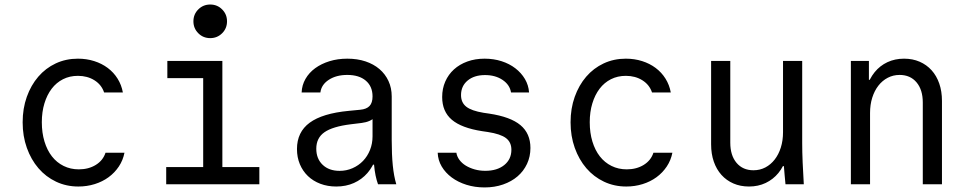

<svg xmlns="http://www.w3.org/2000/svg" viewBox="-20 -807 4240 841"><path d="M442.2 -138Q431.2 -104.2 399.6 -84.7Q368 -65.2 325.2 -65.2Q288.8 -65.2 258.7 -80.1Q228.6 -95 207.5 -122Q186.4 -149 174.8 -187.2Q163.2 -225.4 163.2 -271.6Q163.2 -316.8 174.6 -354.2Q186 -391.6 206.4 -418.4Q226.8 -445.2 256 -460Q285.2 -474.8 321.2 -474.8Q362.8 -474.8 393.8 -455.3Q424.8 -435.8 436 -402H518.2Q512.2 -435 495.1 -462.4Q478 -489.8 452 -509.3Q426 -528.8 392.6 -539.4Q359.2 -550 321.2 -550Q268.4 -550 224.1 -529.2Q179.8 -508.4 147.7 -471.1Q115.6 -433.8 97.4 -382.8Q79.2 -331.8 79.2 -271.2Q79.2 -210.8 97.6 -159.3Q116 -107.8 148.4 -70.1Q180.8 -32.4 225.6 -11.2Q270.4 10 323.2 10Q360.8 10 394.8 -0.6Q428.8 -11.2 455.5 -30.7Q482.2 -50.2 500.5 -77.6Q518.8 -105 525.2 -138Z M708 0H1116V-75.2H954V-540H713V-464.8H870V-75.2H708ZM827.2 -713.6Q827.2 -682.8 848.6 -661.4Q869.9 -640 900.8 -640Q931.6 -640 953 -661.4Q974.4 -682.7 974.4 -713.6Q974.4 -744.4 953 -765.8Q931.7 -787.2 900.8 -787.2Q870 -787.2 848.6 -765.8Q827.2 -744.5 827.2 -713.6Z M1611.8 -384.6Q1611.8 -356.8 1598.7 -342.8Q1585.6 -328.8 1557.2 -326.2L1507.4 -321.4Q1392.2 -310.4 1336.5 -269.5Q1280.8 -228.6 1280.8 -154.2Q1280.8 -117.8 1293.5 -87.6Q1306.2 -57.4 1328.9 -35.7Q1351.6 -14 1383.3 -2Q1415 10 1452.8 10Q1495.6 10 1530.3 -5.5Q1565 -21 1589.4 -49.1Q1613.8 -77.2 1627.3 -116.8Q1640.8 -156.4 1640.8 -205.6L1588.4 -85.6H1618.4Q1620.8 -59 1625.2 -37.9Q1629.6 -16.8 1635.8 0H1715.8Q1705.2 -35.4 1700.5 -82.5Q1695.8 -129.6 1695.8 -193V-384.4Q1695.8 -421.6 1681.7 -452.1Q1667.6 -482.6 1642.1 -504.4Q1616.6 -526.2 1581 -538.1Q1545.4 -550 1501.4 -550Q1459 -550 1423.2 -538.9Q1387.4 -527.8 1360.6 -508.3Q1333.8 -488.8 1318.1 -461.4Q1302.4 -434 1301.2 -402H1383.4Q1387.6 -436.2 1420.3 -457.5Q1453 -478.8 1501.2 -478.8Q1552.8 -478.8 1582.3 -453.7Q1611.8 -428.6 1611.8 -384.6ZM1611.8 -313V-210Q1611.8 -177.8 1600.7 -150.1Q1589.6 -122.4 1570.2 -102.2Q1550.8 -82 1524.2 -70.3Q1497.6 -58.6 1467.6 -58.6Q1421 -58.6 1393.2 -85.2Q1365.4 -111.8 1365.4 -155.6Q1365.4 -202.8 1401.2 -227.8Q1437 -252.8 1516.2 -262.6L1563.8 -268.4Q1604 -273.4 1623 -295Q1642 -316.6 1642 -359.8Z M1897.2 -138Q1898.4 -105.4 1914.7 -77.8Q1931 -50.2 1958.6 -29.7Q1986.2 -9.2 2023.1 2.4Q2060 14 2102.4 14Q2146.4 14 2183.5 1.1Q2220.6 -11.8 2247.1 -34.6Q2273.6 -57.4 2288.5 -89.3Q2303.4 -121.2 2303.4 -158.8Q2303.4 -222.4 2259.7 -258.9Q2216 -295.4 2122.4 -309.4L2097.8 -313Q2045.4 -321.6 2022.4 -339.6Q1999.4 -357.6 1999.4 -390.4Q1999.4 -430 2028.2 -454.1Q2057 -478.2 2104.6 -478.2Q2149.8 -478.2 2181.4 -456.9Q2213 -435.6 2218.4 -402H2297.4Q2295.2 -434 2279.3 -460.9Q2263.4 -487.8 2237.4 -507.8Q2211.4 -527.8 2177 -538.9Q2142.6 -550 2102.6 -550Q2061.2 -550 2027.1 -537.6Q1993 -525.2 1968.5 -503Q1944 -480.8 1930.4 -449.9Q1916.8 -419 1916.8 -382Q1916.8 -318.4 1959.2 -282.4Q2001.6 -246.4 2092.2 -232.4L2116.8 -228.8Q2172.4 -220.2 2196.2 -202.2Q2220 -184.2 2220 -151Q2220 -109.2 2188.7 -84Q2157.4 -58.8 2105.8 -58.8Q2081 -58.8 2059.1 -65Q2037.2 -71.2 2020.2 -81.6Q2003.2 -92 1992.4 -106.7Q1981.6 -121.4 1979 -138Z M2842.2 -138Q2831.2 -104.2 2799.6 -84.7Q2768 -65.2 2725.2 -65.2Q2688.8 -65.2 2658.7 -80.1Q2628.6 -95 2607.5 -122Q2586.4 -149 2574.8 -187.2Q2563.2 -225.4 2563.2 -271.6Q2563.2 -316.8 2574.6 -354.2Q2586 -391.6 2606.4 -418.4Q2626.8 -445.2 2656 -460Q2685.2 -474.8 2721.2 -474.8Q2762.8 -474.8 2793.8 -455.3Q2824.8 -435.8 2836 -402H2918.2Q2912.2 -435 2895.1 -462.4Q2878 -489.8 2852 -509.3Q2826 -528.8 2792.6 -539.4Q2759.2 -550 2721.2 -550Q2668.4 -550 2624.1 -529.2Q2579.8 -508.4 2547.7 -471.1Q2515.6 -433.8 2497.4 -382.8Q2479.2 -331.8 2479.2 -271.2Q2479.2 -210.8 2497.6 -159.3Q2516 -107.8 2548.4 -70.1Q2580.8 -32.4 2625.6 -11.2Q2670.4 10 2723.2 10Q2760.8 10 2794.8 -0.6Q2828.8 -11.2 2855.5 -30.7Q2882.2 -50.2 2900.5 -77.6Q2918.8 -105 2925.2 -138Z M3493.8 -180V-540H3409.8V-228Q3409.8 -191.4 3400.2 -160.9Q3390.6 -130.4 3373.3 -108.2Q3356 -86 3332.4 -73.6Q3308.8 -61.2 3280.4 -61.2Q3233.6 -61.2 3206.2 -93.7Q3178.8 -126.2 3178.8 -182V-540H3094.8V-175Q3094.8 -133 3106.6 -99Q3118.4 -65 3140.2 -40.8Q3162 -16.6 3192.6 -3.3Q3223.2 10 3260.8 10Q3301 10 3333.8 -5.6Q3366.6 -21.2 3389.6 -49.3Q3412.6 -77.4 3425.3 -118Q3438 -158.6 3438 -208L3383.6 -79.4H3413.6Q3415 -60 3416.8 -40.4Q3418.6 -20.8 3420.6 0H3500.8Q3497.8 -48 3495.8 -95Q3493.8 -142 3493.8 -180Z M3707 0H3791V-312Q3791 -348.6 3800.6 -379.1Q3810.2 -409.6 3827.5 -431.8Q3844.8 -454 3868.6 -466.4Q3892.4 -478.8 3920.4 -478.8Q3967.2 -478.8 3994.6 -446.3Q4022 -413.8 4022 -358V0H4106V-365Q4106 -407 4094.2 -441Q4082.4 -475 4060.6 -499.2Q4038.8 -523.4 4008.2 -536.7Q3977.6 -550 3940 -550Q3899.8 -550 3867 -534.6Q3834.2 -519.2 3811.2 -490.9Q3788.2 -462.6 3775.5 -422.3Q3762.8 -382 3762.8 -332L3794 -457.6H3786V-540H3707Z"/></svg>

Font: CommitMonoV142 ExtLt
Style: Regular
Weight: 200
Monospace: yes
Designer: Eigil Nikolajsen
Foundry: Eigil Nikolajsen
Version: Version 1.142